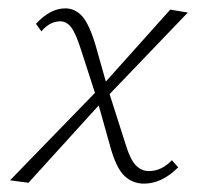

<svg xmlns="http://www.w3.org/2000/svg" viewBox="-20 -435 478 459"><path d="M391 -52 406 -35Q367 4 324 4Q297 4 277.5 -14.5Q258 -33 244 -83L216 -183L48 2L4 -4L207 -213L174 -315Q161 -356 150 -370Q139 -384 124 -384Q99 -384 79 -360L66 -378Q100 -415 136 -415Q160 -415 177 -395.5Q194 -376 209 -325L233 -240L387 -412L429 -405L242 -210L279 -94Q291 -54 304.5 -40Q318 -26 336 -26Q366 -26 391 -52Z"/></svg>

Font: Ysabeau Light
Style: Italic
Weight: 300
Italic angle: -12°
Designer: Christian Thalmann (Catharsis Fonts)
Version: Version 0.003